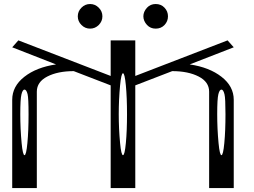

<svg xmlns="http://www.w3.org/2000/svg" viewBox="-20 -955 1290 975"><path d="M815.4 -828.1Q797.9 -809.6 770.5 -809.6Q744.1 -809.6 726.6 -828.1Q708 -848.6 708 -872.1Q708 -895.5 726.6 -916Q744.1 -934.6 770.5 -934.6Q797.9 -934.6 815.4 -916Q833 -897.5 833 -872.1Q833 -846.7 815.4 -828.1ZM481.4 -916Q500 -897.5 500 -872.1Q500 -846.7 481.4 -828.1Q462.9 -809.6 437.5 -809.6Q412.1 -809.6 393.6 -828.1Q375 -846.7 375 -872.1Q375 -897.5 393.6 -916Q412.1 -934.6 437.5 -934.6Q462.9 -934.6 481.4 -916ZM83 -375Q83 -300.8 89.8 -228.5Q95.7 -167 104.5 -167Q113.3 -167 119.1 -228.5Q125 -290 125 -375Q125 -457 120.1 -476.6Q114.3 -500 104.5 -500Q94.7 -500 88.9 -475.6Q83 -452.1 83 -375ZM1125 -375Q1125 -456.1 1120.1 -475.6Q1114.3 -500 1104.5 -500Q1094.7 -500 1088.9 -476.6Q1083 -453.1 1083 -375Q1083 -300.8 1089.8 -228.5Q1095.7 -167 1104.5 -167Q1113.3 -167 1119.1 -228.5Q1125 -290 1125 -375ZM589.8 -521.5Q583 -449.2 583 -375Q583 -300.8 589.8 -228.5Q595.7 -167 604.5 -167Q613.3 -167 619.1 -228.5Q625 -290 625 -375Q625 -460 619.1 -521.5Q613.3 -583 604.5 -583Q595.7 -583 589.8 -521.5ZM667 -750V-569.3L1135.7 -750L1167 -714.8L943.4 -627.9Q1043 -613.3 1105 -564.9Q1167 -516.6 1167 -448.2V0H1042V-489.3Q1042 -539.1 988.8 -566.4Q935.5 -593.8 854.5 -593.8L667 -521.5V0H542V-521.5L354.5 -593.8Q273.4 -593.8 220.2 -566.4Q167 -539.1 167 -489.3V0H42V-448.2Q42 -516.6 103.5 -564.9Q165 -613.3 264.6 -627.9L42 -714.8L73.2 -750L542 -569.3V-750Z"/></svg>

Font: okolaksMetalik
Style: bold
Weight: 700
Width: 7
Version: Version 0.6